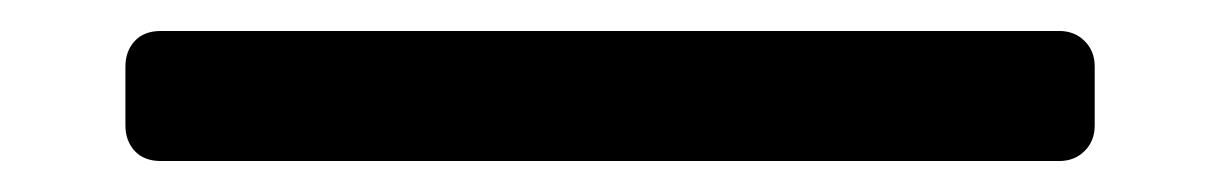

<svg xmlns="http://www.w3.org/2000/svg" viewBox="-20 -63 788 124"><path d="M84 41Q73 41 67 34.5Q61 28 61 18V-20Q61 -30 67 -36.5Q73 -43 84 -43H664Q674 -43 680.5 -36.5Q687 -30 687 -20V18Q687 28 680.5 34.5Q674 41 664 41Z"/></svg>

Font: DVN-Rubik
Style: Regular
Weight: 400
Designer: Hubert and Fischer
Foundry: Hubert & Fischer
Version: Version 2.102